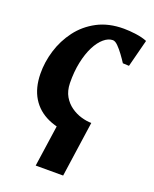

<svg xmlns="http://www.w3.org/2000/svg" viewBox="-145 -647 754 943"><g transform="rotate(20 232.0 -176.0)"><path d="M287.5 10Q206.5 10 148.2 -16Q90 -42 59 -92.8Q28 -143.5 27 -217Q26 -278 44.8 -339.5Q63.5 -401 102 -452.2Q140.5 -503.5 199.2 -534.5Q258 -565.5 337 -565.5Q366.5 -565.5 401 -560.8Q435.5 -556 459.5 -546L422.5 -402.5L390 -404Q378.5 -422 363.2 -442.8Q348 -463.5 332.8 -478.8Q317.5 -494 305.5 -494Q282 -494 258.8 -474.2Q235.5 -454.5 217.2 -418.5Q199 -382.5 188.5 -332.8Q178 -283 179 -223.5Q180 -183.5 196.2 -155.5Q212.5 -127.5 237.8 -109.8Q263 -92 291.5 -83.8Q320 -75.5 344.5 -75.5ZM198.5 -55.5 344.5 -75.5 303 214.5H159.5Z"/></g></svg>

Font: Merriweather 24pt ExtraBold
Style: Italic
Weight: 800
Italic angle: -7.8°
Version: Version 2.101